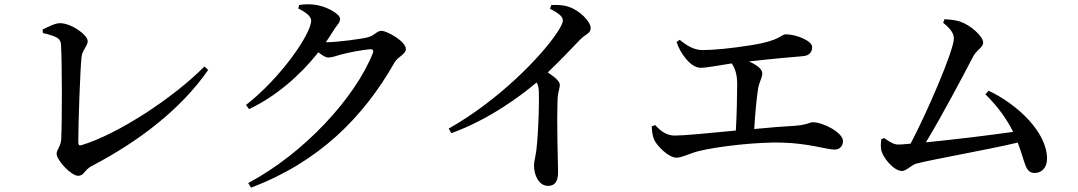

<svg xmlns="http://www.w3.org/2000/svg" viewBox="-20 -803 4930 878"><path d="M176 -652C249 -635 257 -624 259 -598C264 -523 264 -244 260 -168C259 -135 239 -119 239 -100C239 -70 306 1 337 1C365 1 365 -26 400 -44C614 -156 806 -302 932 -483L915 -499C769 -352 516 -188 352 -139C342 -136 338 -141 338 -152C338 -247 347 -491 353 -544C357 -575 381 -593 381 -615C381 -643 307 -697 254 -697C231 -697 200 -680 175 -668Z M1470 -610C1483 -628 1495 -647 1506 -665C1522 -691 1535 -698 1535 -717C1535 -740 1469 -777 1414 -782C1386 -785 1367 -783 1348 -780L1344 -764C1378 -748 1403 -728 1403 -709C1403 -648 1264 -447 1105 -323L1119 -304C1243 -363 1352 -458 1436 -564C1453 -550 1469 -540 1481 -540C1498 -540 1516 -547 1537 -553C1568 -562 1643 -576 1673 -578C1684 -578 1690 -574 1685 -560C1604 -356 1370 -101 1115 34L1128 55C1436 -61 1641 -265 1784 -517C1800 -545 1836 -554 1836 -579C1836 -613 1751 -662 1724 -662C1704 -662 1691 -640 1664 -633C1638 -625 1519 -610 1478 -610Z M2495 -763C2531 -745 2554 -728 2554 -710C2554 -699 2545 -680 2527 -653C2455 -545 2262 -345 2032 -215L2044 -194C2221 -258 2368 -370 2434 -426C2441 -414 2443 -402 2444 -385C2446 -340 2443 -205 2433 -119C2429 -86 2422 -65 2422 -46C2422 -3 2443 47 2487 47C2517 47 2532 26 2532 -14C2532 -69 2525 -217 2530 -356C2532 -383 2540 -399 2540 -415C2540 -432 2516 -451 2485 -472C2546 -530 2596 -584 2632 -621C2660 -650 2681 -649 2681 -675C2681 -706 2628 -757 2580 -772C2554 -781 2526 -781 2501 -780Z M3074 -611C3082 -585 3097 -559 3113 -539C3132 -514 3158 -493 3184 -493C3212 -493 3259 -503 3326 -513C3343 -488 3351 -460 3351 -418C3351 -368 3349 -274 3345 -206C3221 -194 3105 -183 3066 -183C3028 -183 3001 -204 2976 -231L2960 -225C2962 -195 2965 -179 2972 -163C2985 -135 3038 -82 3073 -82C3099 -82 3127 -99 3171 -111C3264 -135 3451 -154 3554 -151C3677 -148 3762 -119 3796 -119C3820 -119 3835 -135 3835 -158C3835 -196 3745 -244 3697 -244C3683 -244 3670 -232 3618 -228C3566 -225 3499 -220 3429 -213C3433 -281 3440 -357 3447 -400C3452 -428 3466 -448 3466 -467C3466 -488 3439 -507 3405 -522C3509 -534 3613 -543 3650 -546C3683 -548 3694 -567 3694 -588C3694 -616 3622 -646 3574 -646C3549 -646 3554 -618 3413 -596C3326 -582 3242 -574 3193 -574C3154 -574 3121 -594 3088 -621Z M4486 -372C4544 -315 4584 -258 4613 -200C4511 -185 4335 -164 4214 -152C4288 -274 4383 -454 4431 -546C4446 -574 4476 -587 4476 -608C4476 -636 4420 -688 4369 -705C4345 -712 4320 -714 4299 -715L4293 -699C4326 -672 4342 -651 4342 -627C4342 -573 4218 -285 4144 -146C4116 -143 4096 -142 4087 -142C4069 -142 4049 -153 4023 -172L4010 -166C4008 -150 4007 -139 4009 -122C4014 -84 4067 -21 4105 -21C4124 -21 4150 -50 4171 -55C4252 -76 4491 -117 4634 -151C4670 -57 4667 -12 4712 -12C4742 -12 4768 -35 4768 -77C4768 -198 4634 -325 4501 -388Z"/></svg>

Font: Source Han Serif CN SemiBold
Style: Regular
Weight: 600
Designer: Ryoko NISHIZUKA 西塚涼子 (kana & ideographs); Frank Grießhammer (Latin, Greek & Cyrillic); Wenlong ZHANG 张文龙 (bopomofo); San
Foundry: Adobe Systems Incorporated
Version: Version 1.000;PS 1;hotconv 16.6.53;makeotf.lib2.5.65590